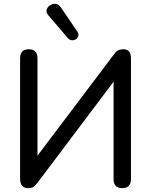

<svg xmlns="http://www.w3.org/2000/svg" viewBox="-20 -967 782 994"><path d="M331 -770 231 -887Q218 -901 221.5 -915.5Q225 -930 238 -939Q251 -948 267 -947Q283 -946 295 -929L380 -804Q391 -789 383.5 -775.5Q376 -762 360.5 -759Q345 -756 331 -770ZM126 7Q84 7 84 -42V-665Q84 -712 129 -712Q174 -712 174 -665V-161L568 -683Q579 -699 590 -705.5Q601 -712 619 -712Q658 -712 658 -666V-40Q658 7 613 7Q568 7 568 -40V-544L175 -22Q163 -6 153 0.5Q143 7 126 7Z"/></svg>

Font: Chiron GoRound TC
Style: Regular
Weight: 400
Designer: Ryoko NISHIZUKA 西塚涼子 (kana, bopomofo & ideographs); Paul D. Hunt (Latin, Greek & Cyrillic); Sandoll Communications 산돌커뮤니
Foundry: Adobe
Version: Version 1.000;hotconv 1.1.1;makeotfexe 2.6.0